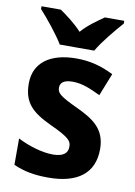

<svg xmlns="http://www.w3.org/2000/svg" viewBox="-87 -822 624 889"><g transform="rotate(10 225.0 -378.0)"><path d="M149 -606H311C336 -650 391 -716 424 -753V-766H333C302 -744 261 -717 229 -680C196 -716 156 -745 126 -766H35V-753C69 -716 124 -648 149 -606ZM417 -161C417 -255 360 -293 279 -331C193 -371 180 -384 180 -409C180 -434 199 -447 238 -447C285 -447 323 -429 370 -407L412 -513C352 -543 298 -556 237 -556C115 -556 39 -503 39 -404C39 -315 80 -275 172 -232C268 -188 275 -173 275 -147C275 -118 255 -99 206 -99C154 -99 90 -119 39 -145V-21C90 1 136 10 203 10C341 10 417 -48 417 -161Z"/></g></svg>

Font: Noto Sans Telugu SemiCondensed
Style: Bold
Weight: 700
Width: 4
Designer: Jelle Bosma - Monotype Design Team
Foundry: Monotype Imaging Inc.
Version: Version 2.005